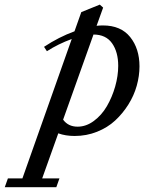

<svg xmlns="http://www.w3.org/2000/svg" viewBox="-139 -566 642 815"><path d="M177.7 11.2Q139.2 11.2 108.4 0L40 191.4H113.3L100.1 228.5H-118.7L-105.5 191.4H-43.9L165.5 -400.4Q107.9 -379.4 60.1 -348.6L47.9 -367.2Q110.4 -408.7 177.2 -433.1L206.1 -514.6L284.7 -546.4L298.8 -533.7L271 -456.5Q285.2 -458 297.9 -458Q374 -458 413.6 -408.7Q453.1 -359.4 453.1 -284.2Q453.1 -243.7 441.4 -201.9Q429.7 -160.2 405.8 -122.1Q381.8 -84 349.6 -54.2Q317.4 -24.4 272.7 -6.6Q228 11.2 177.7 11.2ZM362.8 -286.6Q362.8 -345.2 336.7 -382.3Q310.5 -419.4 257.8 -419.4L128.9 -58.1Q150.4 -28.3 190.4 -28.3Q226.6 -28.3 259.5 -52.7Q292.5 -77.1 314.7 -115.2Q336.9 -153.3 349.9 -198.7Q362.8 -244.1 362.8 -286.6Z"/></svg>

Font: Elstob 8pt Medium
Style: Italic
Weight: 500
Italic angle: -20°
Designer: Peter S. Baker
Version: Version 1.015